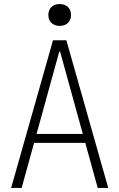

<svg xmlns="http://www.w3.org/2000/svg" viewBox="-20 -929 590 949"><path d="M35 0 242 -730H308L515 0H463L277 -674H273L87 0ZM129 -223V-267H421V-223ZM275 -801Q250 -801 234.5 -815.5Q219 -830 219 -855Q219 -880 234.5 -894.5Q250 -909 275 -909Q300 -909 315.5 -894.5Q331 -880 331 -855Q331 -830 315.5 -815.5Q300 -801 275 -801Z"/></svg>

Font: M PLUS Code Latin SemiExpanded Light
Style: Regular
Weight: 300
Width: 6
Designer: Coji Morishita
Foundry: UNDERFOREST DESIGN
Version: Version 1.002; ttfautohint (v1.8.3)